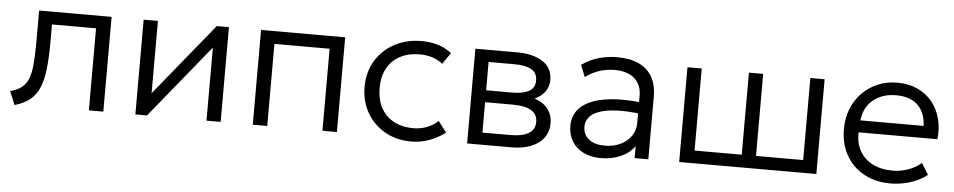

<svg xmlns="http://www.w3.org/2000/svg" viewBox="-35 -735 4866 979"><g transform="rotate(5 2398.0 -245.0)"><path d="M52 6 23.5 -63Q74.5 -76 98.2 -105.8Q122 -135.5 128.5 -190.5Q135 -245.5 135 -334V-485H506V0H432V-420H206.5V-334Q206.5 -253.5 200.2 -195.5Q194 -137.5 177.5 -97.5Q161 -57.5 130.8 -32.8Q100.5 -8 52 6Z M670 0V-485H743V-115L1044.5 -485H1106.5V0H1034V-374L729.5 0Z M1271 0V-485H1701.5V0H1627.5V-420H1345V0Z M2083 15Q2007 15 1948 -18.5Q1889 -52 1855.5 -110.2Q1822 -168.5 1822 -242.5Q1822 -299 1841.8 -345.8Q1861.5 -392.5 1898 -427.2Q1934.5 -462 1983.8 -481Q2033 -500 2091 -500Q2136.5 -500 2174.8 -488.5Q2213 -477 2246 -452L2206 -393.5Q2184 -412 2153.8 -421.8Q2123.5 -431.5 2089 -431.5Q2031 -431.5 1988.5 -409.2Q1946 -387 1922.5 -344.8Q1899 -302.5 1899 -243.5Q1899 -154.5 1950 -104Q2001 -53.5 2088.5 -53.5Q2127 -53.5 2160.5 -67.5Q2194 -81.5 2213.5 -102L2256.5 -45.5Q2219 -17.5 2175 -1.2Q2131 15 2083 15Z M2368 0V-485H2583Q2662.5 -485 2712.5 -453.2Q2762.5 -421.5 2762.5 -359Q2762.5 -333 2750.8 -311Q2739 -289 2717 -273Q2695 -257 2664 -249L2662.5 -265Q2722 -254 2752.5 -220.8Q2783 -187.5 2783 -139.5Q2783 -96.5 2760.2 -65.2Q2737.5 -34 2695.2 -17Q2653 0 2595.5 0ZM2441 -62H2585Q2644.5 -62 2677 -81.2Q2709.5 -100.5 2709.5 -140Q2709.5 -179.5 2677 -198.5Q2644.5 -217.5 2585 -217.5H2427.5V-278.5H2574Q2629.5 -278.5 2660 -295.2Q2690.5 -312 2690.5 -350.5Q2690.5 -389.5 2660.2 -406.5Q2630 -423.5 2574 -423.5H2441Z M3053.5 15Q3001.5 15 2963.5 -4Q2925.5 -23 2905 -57.2Q2884.5 -91.5 2884.5 -137.5Q2884.5 -175.5 2904.2 -207.2Q2924 -239 2966.8 -260.2Q3009.5 -281.5 3078.5 -288.5Q3147.5 -295.5 3246.5 -284.5L3249 -226Q3167.5 -236.5 3111.2 -233.5Q3055 -230.5 3021 -217.5Q2987 -204.5 2971.8 -184Q2956.5 -163.5 2956.5 -139Q2956.5 -97 2986 -73.5Q3015.5 -50 3068 -50Q3112 -50 3147 -66.5Q3182 -83 3202.5 -112Q3223 -141 3223 -178.5V-320Q3223 -357 3207 -383.5Q3191 -410 3160.2 -424.5Q3129.5 -439 3085.5 -439Q3047.5 -439 3009.8 -427.5Q2972 -416 2936 -389.5L2912 -450Q2956 -481 3002.5 -493Q3049 -505 3091 -505Q3157.5 -505 3203 -484Q3248.5 -463 3272 -422Q3295.5 -381 3295.5 -320.5V0H3225.5V-61.5Q3199.5 -24.5 3154 -4.8Q3108.5 15 3053.5 15Z M3453.5 0V-485H3526.5V-65H3768V-485H3841V-65H4082.5V-485H4155.5V0Z M4535 15Q4458.5 15 4400 -17Q4341.5 -49 4308.5 -106.8Q4275.5 -164.5 4275.5 -241Q4275.5 -296.5 4294.2 -344Q4313 -391.5 4347.2 -426.5Q4381.5 -461.5 4427.2 -480.8Q4473 -500 4527 -500Q4584.5 -500 4629.5 -479.5Q4674.5 -459 4704.8 -422.5Q4735 -386 4748.2 -336.8Q4761.5 -287.5 4755 -230.5H4352Q4349.5 -176.5 4372 -136.2Q4394.5 -96 4438 -73.5Q4481.5 -51 4541.5 -51Q4581 -51 4619.8 -64.5Q4658.5 -78 4687 -103L4723 -45.5Q4698.5 -25.5 4666.8 -11.8Q4635 2 4601.2 8.5Q4567.5 15 4535 15ZM4355.5 -292H4679Q4676.5 -359.5 4637.8 -397.5Q4599 -435.5 4526 -435.5Q4455.5 -435.5 4409.2 -397.5Q4363 -359.5 4355.5 -292Z"/></g></svg>

Font: Geologica Roman ExtraLight
Style: Regular
Weight: 250
Designer: Sindre Bremnes, Frode Helland
Foundry: Monokrom Skriftforlag AS
Version: Version 1.010;gftools[0.9.28]